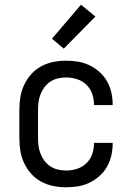

<svg xmlns="http://www.w3.org/2000/svg" viewBox="-20 -785 565 813"><path d="M260 8Q232 8 205 2.5Q178 -3 154 -16Q130 -29 111.5 -50Q93 -71 81.5 -96Q70 -121 66 -148Q62 -175 62 -202V-318Q62 -345 66 -372Q70 -399 81.5 -424Q93 -449 111.5 -470Q130 -491 154 -504Q178 -517 205 -522.5Q232 -528 260 -528Q285 -528 310 -524Q335 -520 358 -509Q381 -498 400.5 -481Q420 -464 432.5 -442Q445 -420 451 -395Q457 -370 457 -345V-340H378V-343Q378 -366 370 -388.5Q362 -411 345 -427Q328 -443 305.5 -450Q283 -457 260 -457Q242 -457 225 -453Q208 -449 193.5 -439.5Q179 -430 168.5 -416Q158 -402 151.5 -385.5Q145 -369 143 -352Q141 -335 141 -318V-202Q141 -185 143 -168Q145 -151 151.5 -134.5Q158 -118 168.5 -104Q179 -90 193.5 -80.5Q208 -71 225 -67Q242 -63 260 -63Q283 -63 305.5 -70Q328 -77 345 -93Q362 -109 370 -131.5Q378 -154 378 -177V-180H457V-175Q457 -150 451 -125Q445 -100 432.5 -78Q420 -56 400.5 -39Q381 -22 358 -11Q335 0 310 4Q285 8 260 8ZM250 -579 200 -621 323 -765 384 -715Z"/></svg>

Font: Iosevka Pride
Style: Regular
Weight: 400
Monospace: yes
Designer: Belleve Invis
Foundry: Belleve Invis
Version: Version 30.3.1; ttfautohint (v1.8.4)